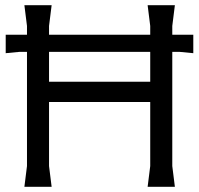

<svg xmlns="http://www.w3.org/2000/svg" viewBox="-20 -720 767 740"><path d="M2 -515V-586H725V-515L673 -520H54ZM549 0 559 -80V-620L549 -700H654L644 -620V-80L654 0ZM74 0 84 -80V-620L74 -700H179L169 -620V-80L179 0ZM112 -327V-405H615V-327Z"/></svg>

Font: AR One Sans
Style: Regular
Weight: 400
Designer: Niteesh Yadav
Foundry: Niteesh Yadav
Version: Version 1.001;gftools[0.9.33]